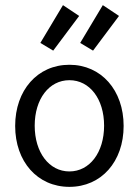

<svg xmlns="http://www.w3.org/2000/svg" viewBox="-20 -719 540 747"><path d="M342 -522 443 -657 380 -699 292 -552ZM187 -522 288 -657 225 -699 137 -552ZM250 8C374 8 461 -90 461 -229C461 -368 374 -467 250 -467C126 -467 39 -368 39 -229C39 -90 126 8 250 8ZM250 -52C171 -52 115 -126 115 -230C115 -334 171 -407 250 -407C329 -407 385 -334 385 -230C385 -126 329 -52 250 -52Z"/></svg>

Font: Inconsolata
Style: Regular
Weight: 400
Monospace: yes
Designer: Raph Levien, Cyreal, Brenton Simpson
Foundry: Raph Levien, Cyreal, Google
Version: Version 3.100